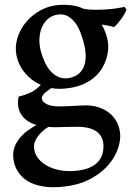

<svg xmlns="http://www.w3.org/2000/svg" viewBox="-20 -501 559 800"><path d="M430.2 -322.8Q431.6 -310.1 430.4 -293Q429.2 -275.9 423.3 -256.8Q417.5 -237.8 406.5 -218.5Q395.5 -199.2 377.4 -182.6Q359.4 -166 333.7 -153.3Q308.1 -140.6 272.5 -134.8Q228.5 -127.4 193.8 -133.8Q189.5 -130.9 182.6 -126.2Q175.8 -121.6 169.4 -116Q163.1 -110.4 158.7 -104.2Q154.3 -98.1 154.3 -92.3Q154.3 -84.5 159.9 -77.9Q165.5 -71.3 175.3 -66.7Q185.1 -62 198.2 -59.8Q211.4 -57.6 227.1 -57.6Q245.1 -57.6 270.5 -58.8Q295.9 -60.1 321.8 -61.5Q360.4 -64 390.1 -54.2Q419.9 -44.4 440.2 -26.4Q460.4 -8.3 470.7 15.9Q481 40 481 66.9Q480.5 99.6 465.1 134.3Q449.7 168.9 420.2 198.5Q390.6 228 347.2 249.3Q303.7 270.5 247.1 276.4Q205.6 281.2 173.6 277.6Q141.6 273.9 117.9 264.6Q94.2 255.4 78.4 241.2Q62.5 227.1 52.7 210.9Q43 194.8 38.8 177.7Q34.7 160.6 34.7 145.5Q35.2 122.6 43.7 104Q52.2 85.4 65.7 70.1Q79.1 54.7 96.4 42.5Q113.8 30.3 131.8 19.5Q121.6 16.6 111.3 12.2Q97.2 5.9 85.4 -4.4Q73.7 -14.6 65.9 -28.3Q58.1 -42 55.7 -59.6Q53.2 -77.1 57.6 -98.6Q83.5 -104.5 107.7 -115.7Q131.8 -127 149.9 -147.5Q111.8 -164.1 84.7 -196.3Q57.6 -228.5 48.8 -269.5Q41.5 -304.7 52.2 -341.1Q63 -377.4 87.4 -407.5Q111.8 -437.5 147.7 -457.5Q183.6 -477.5 227.1 -480.5Q279.3 -483.9 317.4 -469.2Q322.8 -466.8 328.6 -464.4Q335 -463.4 341.8 -462.4Q348.6 -461.4 356.4 -460.9Q376.5 -459.5 409.2 -460.9Q442.9 -462.4 467.5 -466.6Q492.2 -470.7 499 -472.2L507.3 -460.4Q498.5 -439.9 483.9 -420.2Q469.2 -400.4 455.1 -387.7Q447.8 -390.6 437.7 -392.6Q427.7 -394.5 418 -396.5Q414.1 -397.5 410.4 -397.7Q406.7 -397.9 403.8 -398.4Q413.6 -382.3 420.7 -361.8Q427.7 -341.3 430.2 -322.8ZM274.4 -177.2Q300.3 -184.1 314.2 -199.5Q328.1 -214.8 333.3 -235.1Q338.4 -255.4 336.7 -278.1Q335 -300.8 329.1 -322.3Q323.2 -345.7 314.2 -368.2Q305.2 -390.6 292.2 -407.5Q279.3 -424.3 262 -433.8Q244.6 -443.4 222.2 -440.4Q199.7 -438 182.9 -424.8Q166 -411.6 156.2 -390.9Q146.5 -370.1 144.5 -343.3Q142.6 -316.4 150.4 -286.6Q156.2 -265.6 166 -243.4Q175.8 -221.2 190.9 -204.3Q206.1 -187.5 226.6 -179.2Q247.1 -170.9 274.4 -177.2ZM181.6 27.8Q171.4 33.7 160.6 42.7Q149.9 51.8 141.4 62.3Q132.8 72.8 127.2 85Q121.6 97.2 121.6 109.4Q121.6 130.4 132.8 149.4Q144 168.5 164.8 182.6Q185.5 196.8 214.4 204.8Q243.2 212.9 278.3 211.9Q342.8 209.5 376.5 184.1Q410.2 158.7 411.1 110.8Q412.1 73.7 388.2 51.8Q364.3 29.8 311 27.3Q265.6 27.3 224.6 28.8Q213.4 29.3 202.4 29.1Q191.4 28.8 181.6 27.8Z"/></svg>

Font: VarendraSemibold
Style: Regular
Weight: 600
Designer: Jacob Thomas
Foundry: Bangla Type Foundry
Version: Version 1.008